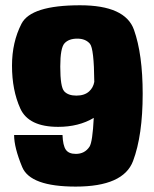

<svg xmlns="http://www.w3.org/2000/svg" viewBox="-20 -701 584 728"><path d="M267 6.5Q95 6.5 64.2 -67.5Q33.5 -141.5 33.5 -189H217Q218.5 -149.5 229.5 -133.5Q240.5 -117.5 267.5 -117.5Q301.5 -117.5 319.5 -145Q331 -163 335.5 -254Q278.5 -220 200.5 -220Q88.5 -220 57 -289.5Q25.5 -359 25.5 -452Q25.5 -541 61.5 -611Q97.5 -681 283.5 -681Q455 -681 488 -588Q521 -495 521 -345.5Q521 -187.5 484.5 -90.5Q448 6.5 267 6.5ZM337.5 -390.5Q336.5 -516.5 321 -535Q304.5 -554.5 273 -554.5Q241 -554.5 224.8 -537Q208.5 -519.5 208.5 -448.5Q208.5 -371 223.5 -354.8Q238.5 -338.5 269.5 -338.5Q300.5 -338.5 318 -354.5Q333.5 -368.5 337.5 -390.5Z"/></svg>

Font: Anybody ExtraBold
Style: Regular
Weight: 800
Designer: Tyler Finck
Foundry: Etcetera Type Company
Version: Version 1.010; ttfautohint (v1.8.3) -l 8 -r 50 -G 200 -x 14 